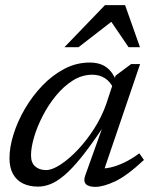

<svg xmlns="http://www.w3.org/2000/svg" viewBox="-20 -719 599 749"><path d="M312.5 -34.5 377.5 -216Q331.5 -147.5 295.5 -103.2Q259.5 -59 230.2 -34.5Q201 -10 176.2 -0.5Q151.5 9 128.5 9Q95 9 70 -3Q45 -15 31 -39.8Q17 -64.5 17 -102Q17 -145 32.8 -195.2Q48.5 -245.5 77.2 -294.8Q106 -344 145.2 -385Q184.5 -426 231.2 -450.5Q278 -475 330 -475Q370.5 -475 395.5 -456.2Q420.5 -437.5 434 -402L423 -373Q410.5 -400.5 389.2 -414Q368 -427.5 340 -427.5Q300 -427.5 264.2 -405Q228.5 -382.5 198.5 -346Q168.5 -309.5 146.8 -267.2Q125 -225 113 -184.2Q101 -143.5 101 -113Q101 -84 117.2 -69.8Q133.5 -55.5 160 -55.5Q183 -55.5 215.8 -76.8Q248.5 -98 282.8 -134Q317 -170 346.8 -216.2Q376.5 -262.5 394 -312L431 -424L491.5 -469H526.5L379.5 -37L364.5 -62.5Q384.5 -60 410 -65.5Q435.5 -71 464.5 -84.8Q493.5 -98.5 523.5 -121L541.5 -95Q475 -33 429 -11.5Q383 10 352 10Q325 10 314.8 -1.2Q304.5 -12.5 312.5 -34.5ZM231.5 -535 389.5 -699H468L526 -535H481.5L408 -643H426L286.5 -535Z"/></svg>

Font: Newsreader 12pt
Style: Italic
Weight: 400
Italic angle: -17°
Version: Version 1.003